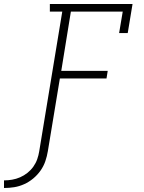

<svg xmlns="http://www.w3.org/2000/svg" viewBox="-99 -755 719 959"><path d="M-79 184V146Q-59 146 -38.5 142.5Q-18 139 1.5 130.5Q21 122 38 108.5Q55 95 67.5 77.5Q80 60 87 40Q94 20 97 0L212 -697H150V-735H563L539 -590H496L514 -697H255L207 -401H439L433 -363H200L140 0Q136 25 127.5 50Q119 75 103.5 97Q88 119 67 136.5Q46 154 21.5 165Q-3 176 -28 180Q-53 184 -79 184Z"/></svg>

Font: Iosevka Curly Slab XLtExObl
Style: Regular
Weight: 200
Width: 7
Italic angle: -9°
Monospace: yes
Designer: Belleve Invis
Foundry: Belleve Invis
Version: Version 11.0.0; ttfautohint (v1.8.3)